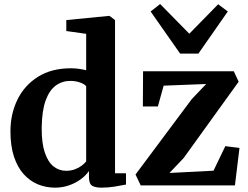

<svg xmlns="http://www.w3.org/2000/svg" viewBox="-20 -896 1199 928"><path d="M246 11Q202 11 163.2 -5Q124.5 -21 94.5 -54.2Q64.5 -87.5 47.5 -139Q30.5 -190.5 30.5 -261.5Q30.5 -345 64.2 -414.2Q98 -483.5 163.5 -524.8Q229 -566 322.5 -566Q343 -566 362 -563.2Q381 -560.5 396.5 -556.5V-732.5L300.5 -746V-799L504.5 -819H509.5L536 -799V-58.5H589V-4Q568 0.5 534.8 5.8Q501.5 11 470.5 11Q441 11 425.5 1.8Q410 -7.5 410 -40.5V-69.5Q394.5 -47 369.2 -28.8Q344 -10.5 312.5 0.2Q281 11 246 11ZM299.5 -70.5Q322.5 -70.5 341.5 -77.5Q360.5 -84.5 374.5 -95Q388.5 -105.5 396.5 -116V-479Q389 -489.5 367.2 -497.2Q345.5 -505 320 -505Q281 -505 250 -482.8Q219 -460.5 200.8 -410.8Q182.5 -361 181.5 -278Q181 -204 196.8 -158Q212.5 -112 239.2 -91.2Q266 -70.5 299.5 -70.5ZM976.5 -490 771 -482 743 -381.5H670.5L671.5 -551.5H1110L1133.5 -501L867.5 -132L799 -60L1012 -71L1069 -189.5L1137.5 -181L1115.5 0H660L635 -52.5L906.5 -416.5ZM850.5 -637 708 -840.5 754 -876.5 895 -733 1034.5 -875.5 1081 -840.5 939 -637Z"/></svg>

Font: Merriweather 28pt
Style: Bold
Weight: 700
Version: Version 2.100